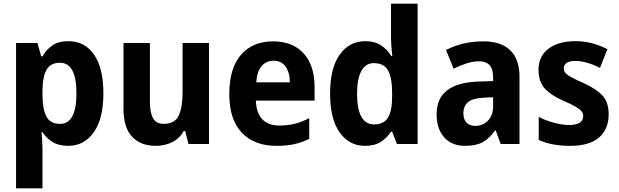

<svg xmlns="http://www.w3.org/2000/svg" viewBox="-20 -780 3353 1040"><path d="M351 -557Q439 -557 489.5 -484Q540 -411 540 -274Q540 -136 487.5 -63Q435 10 350 10Q298 10 264.5 -11Q231 -32 210 -64H205Q207 -41 208.5 -17.5Q210 6 210 27V240H67V-547H183L203 -475H210Q233 -514 266 -535.5Q299 -557 351 -557ZM305 -440Q254 -440 232.5 -403Q211 -366 210 -289V-269Q210 -190 231 -149.5Q252 -109 305 -109Q394 -109 394 -274Q394 -440 305 -440Z M1112 -547V0H1001L983 -70H975Q952 -29 912 -9.5Q872 10 824 10Q742 10 695.5 -39.5Q649 -89 649 -190V-547H792V-228Q792 -169 809.5 -139Q827 -109 866 -109Q927 -109 948 -153.5Q969 -198 969 -282V-547Z M1459 -556Q1565 -556 1624.5 -491Q1684 -426 1684 -308V-235H1366Q1368 -170 1400 -135Q1432 -100 1493 -100Q1539 -100 1576.5 -109.5Q1614 -119 1655 -140V-28Q1617 -9 1575.5 0.5Q1534 10 1477 10Q1358 10 1290 -61Q1222 -132 1222 -270Q1222 -411 1285.5 -483.5Q1349 -556 1459 -556ZM1462 -451Q1422 -451 1397 -422Q1372 -393 1368 -334H1550Q1550 -386 1527.5 -418.5Q1505 -451 1462 -451Z M1957 10Q1871 10 1819.5 -63Q1768 -136 1768 -273Q1768 -411 1820 -484Q1872 -557 1959 -557Q2009 -557 2043 -535Q2077 -513 2100 -476H2105Q2102 -499 2100 -528Q2098 -557 2098 -580V-760H2242V0H2130L2104 -67H2098Q2075 -32 2042 -11Q2009 10 1957 10ZM2006 -106Q2059 -106 2081.5 -143Q2104 -180 2104 -256V-277Q2104 -357 2082.5 -397.5Q2061 -438 2004 -438Q1961 -438 1937.5 -395.5Q1914 -353 1914 -272Q1914 -189 1937.5 -147.5Q1961 -106 2006 -106Z M2600 -556Q2694 -556 2744 -507.5Q2794 -459 2794 -363V0H2692L2665 -74H2662Q2631 -30 2595 -10Q2559 10 2498 10Q2427 10 2386 -36Q2345 -82 2345 -161Q2345 -247 2401.5 -290.5Q2458 -334 2568 -338L2651 -341V-360Q2651 -407 2631.5 -427.5Q2612 -448 2575 -448Q2544 -448 2508.5 -437Q2473 -426 2437 -408L2396 -509Q2437 -531 2488.5 -543.5Q2540 -556 2600 -556ZM2601 -251Q2541 -248 2515.5 -227Q2490 -206 2490 -167Q2490 -132 2507.5 -115Q2525 -98 2554 -98Q2595 -98 2623 -126.5Q2651 -155 2651 -206V-253Z M3277 -161Q3277 -81 3225 -35.5Q3173 10 3069 10Q3018 10 2977 2.5Q2936 -5 2898 -22V-147Q2936 -127 2981 -115Q3026 -103 3062 -103Q3139 -103 3139 -151Q3139 -166 3130 -177.5Q3121 -189 3097.5 -202.5Q3074 -216 3030 -235Q2966 -263 2931.5 -300Q2897 -337 2897 -402Q2897 -476 2951.5 -516.5Q3006 -557 3097 -557Q3144 -557 3186 -546Q3228 -535 3270 -514L3230 -412Q3197 -429 3162 -439.5Q3127 -450 3098 -450Q3034 -450 3034 -409Q3034 -395 3043 -384.5Q3052 -374 3075 -361.5Q3098 -349 3141 -330Q3206 -301 3241.5 -264.5Q3277 -228 3277 -161Z"/></svg>

Font: Noto Sans Hebrew SemiCondensed
Style: Bold
Weight: 700
Width: 4
Designer: Monotype Design Team
Foundry: Monotype Imaging Inc.
Version: Version 2.004; ttfautohint (v1.8.4.7-5d5b)